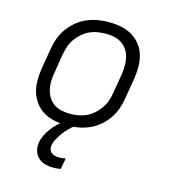

<svg xmlns="http://www.w3.org/2000/svg" viewBox="-111 -617 823 930"><g transform="rotate(15 300.0 -152.5)"><path d="M252 8Q221 8 191 2Q161 -4 136 -18.5Q111 -33 93.5 -56Q76 -79 67.5 -107Q59 -135 59 -166Q59 -197 64 -228L81 -328Q85 -355 94.5 -382Q104 -409 121.5 -433.5Q139 -458 162 -477Q185 -496 212 -507.5Q239 -519 266.5 -523.5Q294 -528 321 -528Q352 -528 382 -522Q412 -516 437 -501.5Q462 -487 480 -464Q498 -441 506 -413Q514 -385 514 -354Q514 -323 509 -292L492 -192Q488 -165 478.5 -138Q469 -111 452 -86.5Q435 -62 412 -43Q389 -24 362 -12.5Q335 -1 307 3.5Q279 8 252 8ZM252 -50Q272 -50 293 -53.5Q314 -57 333.5 -66Q353 -75 370 -90Q387 -105 399.5 -123Q412 -141 419 -161Q426 -181 429 -202L446 -302Q449 -323 449 -344.5Q449 -366 444.5 -385.5Q440 -405 428.5 -422Q417 -439 400.5 -450Q384 -461 363.5 -465.5Q343 -470 322 -470Q302 -470 280.5 -466.5Q259 -463 239.5 -454Q220 -445 203 -430Q186 -415 173.5 -397Q161 -379 154.5 -359Q148 -339 144 -318L128 -218Q124 -197 124 -175.5Q124 -154 129 -134.5Q134 -115 145 -98Q156 -81 172.5 -70Q189 -59 210 -54.5Q231 -50 252 -50ZM241 223Q220 223 200.5 217.5Q181 212 166.5 199Q152 186 146 166Q140 146 143 125Q146 106 155 87Q164 68 176.5 51Q189 34 204.5 19Q220 4 237 -8H294L293 0Q278 11 264 25Q250 39 239 54Q228 69 218.5 86Q209 103 206 120Q204 131 207 141Q210 151 218 157Q226 163 236 165.5Q246 168 257 168Q264 168 272 167Q280 166 289 164L279 219Q270 221 260.5 222Q251 223 241 223Z"/></g></svg>

Font: Iosevka Light Extended Oblique
Style: Regular
Weight: 300
Width: 7
Italic angle: -9°
Monospace: yes
Designer: Belleve Invis
Foundry: Belleve Invis
Version: Version 32.5.0; ttfautohint (v1.8.4)